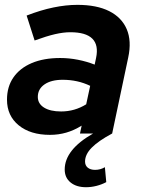

<svg xmlns="http://www.w3.org/2000/svg" viewBox="-20 -550 585 791"><path d="M334.6 221.3Q294.6 221.3 270.6 201.6Q246.6 182 246.6 148.3Q246.6 107.6 275.7 70.6Q304.8 33.6 363.6 0H309.5L316.4 -32.4Q284.5 -12.7 252.7 -3.6Q220.8 5.6 185.6 5.6Q105 5.6 56.9 -33.9Q8.8 -73.3 8.8 -139.4Q8.8 -192.7 35.3 -231Q61.7 -269.3 110.9 -290.2Q160.1 -311 227.9 -311Q264.7 -311 301.2 -303.8Q337.7 -296.6 370 -283.8L375.8 -311.3Q387 -364.3 360.3 -390.8Q333.7 -417.2 269.7 -417.2Q241.3 -417.2 206.5 -409.2Q171.7 -401.1 122.6 -383.2L89.7 -485.9Q148.1 -508.6 200.3 -519.3Q252.4 -530 298.9 -530Q378.3 -530 429.8 -504.2Q481.3 -478.3 502.1 -429.8Q522.8 -381.3 508.3 -313.4L442.1 0Q385.8 30 358.1 58.1Q330.4 86.1 330.4 115.4Q330.4 131.5 341.5 140.7Q352.7 149.8 371.8 149.8Q393.6 149.8 412.1 138.8L417.8 200.3Q399.6 210.1 377.8 215.7Q355.9 221.3 334.6 221.3ZM231.8 -90.8Q260 -90.8 285.9 -98.3Q311.7 -105.8 335.1 -120.3L351.5 -196.4Q299.6 -221.3 238.3 -221.3Q191 -221.3 163.4 -202.3Q135.8 -183.3 135.8 -150.7Q135.8 -123 161.3 -106.9Q186.9 -90.8 231.8 -90.8Z"/></svg>

Font: Red Hat Display
Style: Italic
Weight: 300
Italic angle: -12°
Designer: Pentagram, MCKL
Foundry: Pentagram, MCKL
Version: Version 1.023